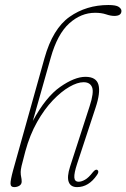

<svg xmlns="http://www.w3.org/2000/svg" viewBox="-20 -739 504 766"><path d="M81 -135Q69.5 -92.5 66 -76.8Q62.5 -61 62.5 -53Q62.5 -41 64.5 -32.8Q66.5 -24.5 66.5 -14.5Q66.5 -4 57.5 1.8Q48.5 7.5 36.5 7.5Q22.5 7.5 22 -6.2Q21.5 -20 32.5 -60.5L157.5 -507Q190.5 -624.5 257.5 -671.8Q324.5 -719 412.5 -719Q443 -719 453.8 -711.5Q464.5 -704 464.5 -695.5Q464.5 -675.5 436 -675.5Q421.5 -675.5 403 -681.8Q384.5 -688 359.5 -688Q303 -688 256 -645.5Q209 -603 182.5 -509L111 -256.5Q162.5 -352 220 -392.2Q277.5 -432.5 321 -432.5Q364 -432.5 372.8 -401Q381.5 -369.5 361 -308.5L287.5 -85Q275.5 -48.5 276.5 -31.2Q277.5 -14 294 -14Q305 -14 319.2 -22Q333.5 -30 350.5 -52Q362 -66 369 -60.5Q376.5 -54.5 367 -41Q334 7.5 287.5 7.5Q262 7.5 254.2 -13Q246.5 -33.5 259.5 -74L337.5 -315Q355.5 -370 347.5 -390.5Q339.5 -411 313.5 -411Q289 -411 256.8 -392.5Q224.5 -374 190.8 -338.8Q157 -303.5 128 -252.2Q99 -201 81 -135Z"/></svg>

Font: Fraunces 144pt S100 Thin
Style: Italic
Weight: 100
Italic angle: -16°
Version: Version 1.000; ttfautohint (v1.8.3)